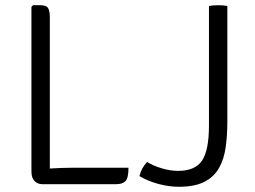

<svg xmlns="http://www.w3.org/2000/svg" viewBox="-20 -706 978 736"><path d="M472.5 -63Q472.5 -24 461.2 -12Q450 0 425.5 0H141.5Q124.5 0 112.5 -12Q100.5 -24 100.5 -48.5V-680L106.5 -686H135Q158.5 -686 164.8 -674.2Q171 -662.5 171 -640V-60Q193.5 -61.5 215.8 -62.2Q238 -63 257 -63ZM544 -85Q567.5 -70.5 600 -60.8Q632.5 -51 662.5 -51Q728.5 -51 754.8 -90.8Q781 -130.5 781 -224.5V-683Q795.5 -686 817.5 -686Q838.5 -686 851.5 -683V-239.5Q851.5 -187.5 845.2 -142.2Q839 -97 820 -62.8Q801 -28.5 763.8 -9.2Q726.5 10 665.5 10Q627 10 586 -1.2Q545 -12.5 514.5 -31Q522 -62.5 544 -85Z"/></svg>

Font: Signika Negative SC Light
Style: Regular
Weight: 300
Designer: Anna Giedryś
Foundry: Anna Giedryś
Version: Version 2.000; ttfautohint (v1.8.3) -l 8 -r 50 -G 200 -x 9 -